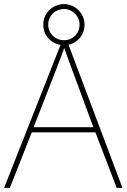

<svg xmlns="http://www.w3.org/2000/svg" viewBox="-20 -916 617 936"><path d="M549 0H577L314 -698C358 -707 392 -745 392 -796C392 -851 347 -896 292 -896C237 -896 191 -853 191 -796C191 -743 228 -705 275 -697L0 0H28L135 -271H445ZM292 -720C247 -720 215 -754 215 -796C215 -838 248 -872 292 -872C333 -872 368 -838 368 -796C368 -754 337 -720 292 -720ZM325 -594 435 -296H144L260 -593C270 -620 283 -652 293 -682C306 -645 317 -617 325 -594Z"/></svg>

Font: Noto Sans Lao Thin
Style: Regular
Weight: 100
Designer: Monotype Design Team
Foundry: Monotype Imaging Inc.
Version: Version 2.003